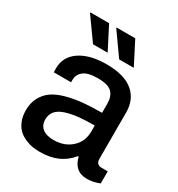

<svg xmlns="http://www.w3.org/2000/svg" viewBox="-174 -839 898 966"><g transform="rotate(30 275.0 -355.5)"><path d="M313 -590.8 221.2 -720.2 222.2 -723.1H330.1L397.9 -590.8ZM161.1 -590.8 68.8 -720.2 69.8 -723.1H178.2L246.1 -590.8ZM200.2 12.2Q177.7 12.2 156.7 8.8Q135.7 5.4 112.8 -4.6Q89.8 -14.6 73 -30.5Q56.2 -46.4 45.2 -73.2Q34.2 -100.1 34.2 -134.8Q34.2 -177.2 50.8 -208.7Q67.4 -240.2 95.9 -260.5Q124.5 -280.8 168.5 -293Q212.4 -305.2 261.5 -310.1Q310.5 -314.9 373 -314.9V-367.2Q373 -410.2 350.6 -432.6Q328.1 -455.1 269 -455.1Q210.9 -455.1 186 -435.1Q161.1 -415 161.1 -384.8V-370.1H61Q60.1 -376 60.1 -392.1Q60.1 -460.9 117.7 -499.5Q175.3 -538.1 272 -538.1Q373 -538.1 425 -495.8Q477.1 -453.6 477.1 -376V-108.9Q477.1 -74.2 508.8 -74.2H544.9V-3.9Q506.8 11.2 473.1 11.2Q434.6 11.2 411.6 -9.3Q388.7 -29.8 381.8 -64.9H376Q314.9 12.2 200.2 12.2ZM229 -74.2Q291.5 -74.2 332.3 -111.1Q373 -147.9 373 -206.1V-241.2Q318.4 -241.2 278.3 -236.8Q238.3 -232.4 206.3 -221.7Q174.3 -210.9 158.2 -191.7Q142.1 -172.4 142.1 -144Q142.1 -109.9 165 -92Q188 -74.2 229 -74.2Z"/></g></svg>

Font: Archivo Medium
Style: Regular
Weight: 500
Designer: Hector Gatti
Foundry: Omnibus-Type
Version: Version 2.001